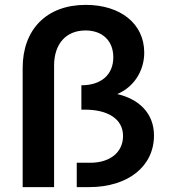

<svg xmlns="http://www.w3.org/2000/svg" viewBox="-20 -768 696 788"><path d="M73 -489V0H202V-499C202 -588 251 -643 331 -643C400 -643 445 -601 445 -533C445 -461 395 -418 314 -418V-318H328C424 -318 485 -279 485 -210C485 -144 433 -100 350 -100H295V0H345C508 0 612 -87 612 -212C612 -304 549 -362 461 -382C529 -410 572 -477 572 -552C572 -671 474 -748 332 -748C171 -748 73 -647 73 -489Z"/></svg>

Font: Montserrat_SPRD_medium Medium
Style: Regular
Weight: 400
Designer: Julieta Ulanovsky edited by Nelly Hempel
Foundry: Julieta Ulanovsky
Version: Version 4.000;PS 004.000;hotconv 1.0.88;makeotf.lib2.5.64775